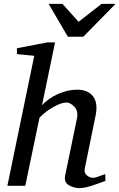

<svg xmlns="http://www.w3.org/2000/svg" viewBox="-20 -955 614 987"><path d="M522 -25Q521 -25 506.5 -19.5Q492 -14 479 -9.5Q466 -5 449 0.5Q432 6 416 9Q400 12 388 12Q360 12 334 -3Q308 -18 315 -53L376 -348Q383 -384 362.5 -406Q342 -428 321 -428Q296 -428 255.5 -405.5Q215 -383 183 -350L110 0H18L156 -668L67 -677V-707L223 -737H263L196 -414Q228 -449 277.5 -471.5Q327 -494 376 -494Q432 -494 458.5 -459.5Q485 -425 471 -359L416 -90Q411 -65 427 -53Q443 -41 458 -41Q466 -41 476 -44Q486 -47 499.5 -52.5Q513 -58 521 -60ZM574 -935 408 -766H329L230 -935H301L384 -843L502 -935Z"/></svg>

Font: Veleka
Style: Italic
Weight: 400
Italic angle: -12°
Designer: Stefan Peev, Context Ltd, 2016; SIL International, 1997-2014.
Foundry: Stefan Peev, Context Ltd, 2016
Version: Version 1.000